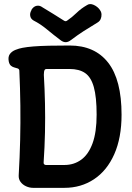

<svg xmlns="http://www.w3.org/2000/svg" viewBox="-20 -899 635 924"><path d="M139 5Q122 5 105.5 -2.5Q89 -10 79 -23.5Q69 -37 70 -55Q75 -142 77 -225Q79 -308 78 -391Q77 -474 73 -560Q72 -567 65.5 -569.5Q59 -572 50 -574Q41 -576 33 -582.5Q25 -589 22 -604Q18 -626 27.5 -639Q37 -652 54.5 -659Q72 -666 89 -669Q110 -673 141 -675.5Q172 -678 215.5 -679Q259 -680 315 -680Q436 -680 500.5 -597.5Q565 -515 565 -347Q565 -236 530 -157Q495 -78 432.5 -36.5Q370 5 290 5ZM190 -118Q189 -112 192.5 -108.5Q196 -105 201 -105H290Q336 -105 371 -130.5Q406 -156 425.5 -209.5Q445 -263 445 -347Q445 -432 431.5 -480Q418 -528 389.5 -547.5Q361 -567 315 -567H204Q198 -567 195.5 -563.5Q193 -560 192 -553.5Q191 -547 191 -539Q195 -471 196.5 -402Q198 -333 196.5 -262Q195 -191 190 -118ZM462 -849Q468 -841 468.5 -829.5Q469 -818 464.5 -807.5Q460 -797 450 -791Q410 -767 381.5 -748.5Q353 -730 321 -706Q296 -686 271 -706Q239 -730 206.5 -757Q174 -784 142 -800Q128 -808 125.5 -822Q123 -836 131 -849V-851Q141 -868 156 -871Q171 -874 184 -864Q211 -848 236.5 -832Q262 -816 289 -799Q293 -797 295.5 -797Q298 -797 302 -799Q327 -816 348.5 -837Q370 -858 398 -874Q412 -884 431 -875.5Q450 -867 461 -851Z"/></svg>

Font: Winky Sans Medium
Style: Regular
Weight: 500
Designer: Simon Atzbach
Foundry: typofactur
Version: Version 1.205